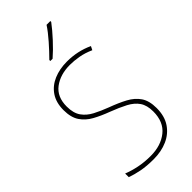

<svg xmlns="http://www.w3.org/2000/svg" viewBox="-297 -1011 1080 1080"><g transform="rotate(-45 243.5 -470.5)"><path d="M437 -182Q437 -118 408.5 -75.5Q380 -33 331.5 -11.5Q283 10 221 10Q167 10 125.5 2Q84 -6 51 -18V-47Q86 -33 129 -24Q172 -15 223 -15Q304 -15 357 -57Q410 -99 410 -182Q410 -231 389.5 -261Q369 -291 330 -311.5Q291 -332 236 -353Q185 -372 145 -394Q105 -416 81.5 -451Q58 -486 58 -544Q58 -604 85 -644Q112 -684 159 -704Q206 -724 265 -724Q349 -724 422 -690L411 -668Q371 -686 333.5 -692.5Q296 -699 263 -699Q187 -699 136 -661Q85 -623 85 -546Q85 -493 107 -462Q129 -431 166.5 -411.5Q204 -392 249 -375Q306 -354 348 -331.5Q390 -309 413.5 -274.5Q437 -240 437 -182ZM360 -944Q334 -909 294.5 -866Q255 -823 219 -792H201V-800Q235 -834 271 -875Q307 -916 330 -951H360Z"/></g></svg>

Font: Noto Sans SemiCondensed Thin
Style: Regular
Weight: 100
Width: 4
Designer: Monotype Design Team
Foundry: Monotype Imaging Inc.
Version: Version 2.013; ttfautohint (v1.8.4.7-5d5b)